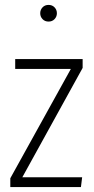

<svg xmlns="http://www.w3.org/2000/svg" viewBox="-20 -763 385 783"><path d="M317 -522V-486L71 -40H315L310 0H22V-36L269 -482H42V-522ZM212 -709Q212 -695 202.5 -685Q193 -675 178 -675Q163 -675 153.5 -685Q144 -695 144 -709Q144 -723 153.5 -733Q163 -743 178 -743Q193 -743 202.5 -733Q212 -723 212 -709Z"/></svg>

Font: Fira Sans Extra Condensed ExtraLight
Style: Regular
Weight: 275
Width: 1
Designer: Carrois Corporate & Edenspiekermann AG
Foundry: Carrois Corporate GbR & Edenspiekermann AG
Version: Version 4.203